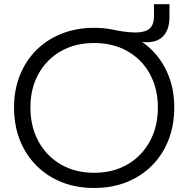

<svg xmlns="http://www.w3.org/2000/svg" viewBox="-20 -897 909 927"><path d="M434.6 10.6Q348.8 10.6 277.9 -17.6Q207 -45.9 155.5 -97.8Q103.9 -149.7 75.8 -220.9Q47.8 -292.2 47.8 -378Q47.8 -462.8 75.9 -533.3Q104.1 -603.8 155.5 -655.1Q207 -706.4 277.9 -734.5Q348.7 -762.6 434.6 -762.6Q520.4 -762.6 591.3 -734.5Q662.2 -706.4 713.6 -655.1Q765.1 -603.8 793.3 -533.3Q821.4 -462.8 821.4 -378Q821.4 -292.2 793.4 -220.9Q765.3 -149.7 713.7 -97.8Q662.2 -45.9 591.3 -17.6Q520.5 10.6 434.6 10.6ZM434.5 -62.7Q525.8 -62.7 595.1 -102.9Q664.4 -143 703.3 -214.1Q742.2 -285.1 742.2 -378.1Q742.2 -470.2 703.3 -540.4Q664.4 -610.6 595.2 -650Q526 -689.3 434.7 -689.3Q343.4 -689.3 274.1 -650Q204.8 -610.6 165.9 -540.4Q126.9 -470.2 126.9 -378.1Q126.9 -285.1 165.9 -214.1Q204.8 -143 274 -102.9Q343.2 -62.7 434.5 -62.7ZM798.3 -876.8V-815.2Q798.5 -758.5 770.9 -725.7Q743.3 -693 688.1 -693Q683.5 -693 678 -693.5Q672.5 -694.1 667.1 -694.8L642.3 -656.2L532.2 -752Q554.8 -747.8 573.3 -745.1Q591.8 -742.4 606.9 -741.3Q621.9 -740.1 633.7 -740.1Q677.9 -740.1 700.7 -757.7Q723.5 -775.3 723.5 -819.5V-876.8Z"/></svg>

Font: Hepta Slab ExtraLight
Style: Regular
Weight: 200
Designer: Michael LaGattuta
Foundry: Michael LaGattuta
Version: Version 1.100